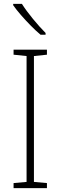

<svg xmlns="http://www.w3.org/2000/svg" viewBox="-20 -970 312 990"><path d="M222 0H50V-26L117 -32V-681L50 -688V-714H222V-688L155 -681V-32L222 -26ZM93 -950Q115 -915 150 -872.5Q185 -830 215 -800V-791H189Q165 -811 138.5 -838Q112 -865 88 -892.5Q64 -920 48 -943V-950Z"/></svg>

Font: Noto Sans Kannada SemiCondensed ExtraLight
Style: Regular
Weight: 200
Width: 4
Designer: Jelle Bosma - Monotype Design Team
Foundry: Monotype Imaging Inc.
Version: Version 2.005; ttfautohint (v1.8.4.7-5d5b)